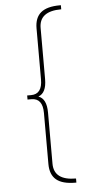

<svg xmlns="http://www.w3.org/2000/svg" viewBox="-59 -776 435 936"><g transform="rotate(-5 158.5 -308.0)"><path d="M168 -390Q168 -322 128 -308Q168 -294 168 -226V24Q168 106 276 106V126H271Q208 126 178 101Q148 76 148 24V-226Q148 -298 93 -298H74V-318H93Q148 -318 148 -390V-640Q148 -692 178 -717Q208 -742 271 -742H276V-722Q168 -722 168 -640Z"/></g></svg>

Font: Montserrat arm Thin
Style: Regular
Weight: 250
Designer: Julieta Ulanovsky
Foundry: Julieta Ulanovsky
Version: Version 6.000;PS 006.000;hotconv 1.0.88;makeotf.lib2.5.64775